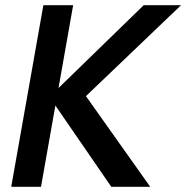

<svg xmlns="http://www.w3.org/2000/svg" viewBox="-20 -715 713 735"><path d="M192 -311 137 0H23L146 -695H260L204 -378L530 -695H673L309 -347L555 0H406Z"/></svg>

Font: SVN-Poppins Medium
Style: Italic
Weight: 500
Italic angle: -10°
Designer: Ninad Kale (Devanagari), Jonny Pinhorn (Latin)
Foundry: Indian Type Foundry
Version: Version 3.002 2017; ttfautohint (v1.8.3)